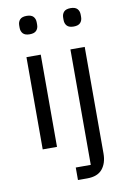

<svg xmlns="http://www.w3.org/2000/svg" viewBox="-101 -799 698 1058"><g transform="rotate(-10 248.0 -270.0)"><path d="M125 -637Q99 -637 87.5 -649.5Q76 -662 76 -682V-695Q76 -715 87.5 -727.5Q99 -740 125 -740Q151 -740 162.5 -727.5Q174 -715 174 -695V-682Q174 -662 162.5 -649.5Q151 -637 125 -637ZM85 -516H165V0H85ZM331 -516H411V80Q411 134 384 167Q357 200 299 200H247V130H331ZM371 -637Q345 -637 333.5 -649.5Q322 -662 322 -682V-695Q322 -715 333.5 -727.5Q345 -740 371 -740Q397 -740 408.5 -727.5Q420 -715 420 -695V-682Q420 -662 408.5 -649.5Q397 -637 371 -637Z"/></g></svg>

Font: IBM Plex Sans Devanagari
Style: Regular
Weight: 400
Designer: Mike Abbink, Paul van der Laan, Pieter van Rosmalen, Erin McLaughlin
Foundry: Bold Monday
Version: Version 1.1